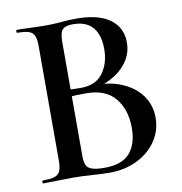

<svg xmlns="http://www.w3.org/2000/svg" viewBox="-74 -697 729 770"><g transform="rotate(-10 291.0 -312.0)"><path d="M304 -337 315 -353Q380 -353 428.5 -331Q477 -309 504 -270.5Q531 -232 531 -182Q531 -130 502.5 -87.5Q474 -45 424 -20.5Q374 4 311 4Q282 4 241 1Q200 -2 166 -2Q131 -2 99 -1Q67 0 42 0Q39 0 39 -6Q39 -12 42 -12Q73 -12 89.5 -17Q106 -22 112.5 -37Q119 -52 119 -81V-544Q119 -573 113 -587.5Q107 -602 90.5 -607.5Q74 -613 43 -613Q41 -613 41 -619Q41 -625 43 -625Q68 -625 99.5 -623.5Q131 -622 166 -622Q194 -622 226 -625Q258 -628 287 -628Q347 -628 387.5 -612.5Q428 -597 449 -568Q470 -539 470 -498Q470 -442 427 -398.5Q384 -355 304 -337ZM270 -608Q250 -608 237.5 -603Q225 -598 220 -584Q215 -570 215 -542V-346L179 -353Q212 -352 233 -351.5Q254 -351 256 -351Q318 -351 347 -391Q376 -431 376 -489Q376 -526 364.5 -553Q353 -580 329.5 -594Q306 -608 270 -608ZM295 -19Q366 -19 398 -55.5Q430 -92 430 -158Q430 -232 391.5 -279Q353 -326 275 -326Q260 -326 235 -325.5Q210 -325 183 -320L215 -332V-81Q215 -60 220 -46Q225 -32 242.5 -25.5Q260 -19 295 -19ZM179 -353Z"/></g></svg>

Font: Cormorant SemiBold
Style: Regular
Weight: 600
Designer: Christian Thalmann (Catharsis Fonts)
Foundry: Catharsis Fonts
Version: Version 4.000